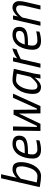

<svg xmlns="http://www.w3.org/2000/svg" viewBox="1346 -2104 768 3499"><g transform="rotate(-90 1729.5 -354.0)"><path d="M392 -510Q467 -510 496 -470Q525 -430 525 -357Q525 -262 487 -168Q443 -60 366 -15Q322 10 278 10Q194 10 102 -8L69 -15L231 -718H305L240 -434Q289 -483 346 -502Q370 -510 392 -510ZM155 -68Q225 -55 271 -55Q317 -55 354 -90Q391 -125 410 -176Q448 -280 448 -339Q448 -398 432.5 -421.5Q417 -445 370 -445Q342 -445 305 -423.5Q268 -402 246 -380L223 -359Z M755 -56Q826 -56 901 -72L926 -78L920 -19Q831 10 749 10Q590 10 590 -142Q590 -281 653 -390Q685 -444 738.5 -477Q792 -510 859 -510Q1007 -510 1007 -388Q1007 -299 940 -263.5Q873 -228 727 -228H676Q665 -189 665 -146Q665 -103 691 -79.5Q717 -56 755 -56ZM741 -287Q843 -287 888 -308.5Q933 -330 933 -387Q933 -447 856 -447Q733 -447 686 -287Z M1100 -500H1175L1166 -65H1185L1390 -490H1478L1482 -65H1501L1697 -500H1773L1546 0H1413L1410 -393L1223 0H1093Z M1896 10Q1768 10 1768 -139Q1768 -222 1794.5 -304.5Q1821 -387 1881 -448.5Q1941 -510 2020 -510Q2081 -510 2187 -492L2225 -485L2149 -160Q2135 -104 2125 -28L2121 -2L2048 1Q2062 -85 2066 -106Q2061 -97 2036.5 -71.5Q2012 -46 1993 -30.5Q1974 -15 1947 -2.5Q1920 10 1896 10ZM2138 -431Q2068 -445 2017.5 -445Q1967 -445 1925 -393.5Q1883 -342 1864 -273.5Q1845 -205 1845 -151Q1845 -97 1862 -76Q1879 -55 1913 -55Q1947 -55 1987.5 -87.5Q2028 -120 2055 -153L2081 -186Z M2245 0 2361 -500H2435L2417 -426Q2510 -493 2598 -511L2578 -434Q2524 -420 2433 -374L2403 -359L2320 0Z M2738 -56Q2809 -56 2884 -72L2909 -78L2903 -19Q2814 10 2732 10Q2573 10 2573 -142Q2573 -281 2636 -390Q2668 -444 2721.5 -477Q2775 -510 2842 -510Q2990 -510 2990 -388Q2990 -299 2923 -263.5Q2856 -228 2710 -228H2659Q2648 -189 2648 -146Q2648 -103 2674 -79.5Q2700 -56 2738 -56ZM2724 -287Q2826 -287 2871 -308.5Q2916 -330 2916 -387Q2916 -447 2839 -447Q2716 -447 2669 -287Z M3341 -510Q3399 -510 3429 -476Q3459 -442 3459 -388Q3459 -334 3439 -254L3380 0H3306L3364 -249Q3383 -325 3383 -369Q3383 -444 3315 -444Q3285 -444 3246.5 -416Q3208 -388 3184 -360L3161 -332L3084 0H3010L3125 -500H3198L3180 -413Q3189 -424 3203.5 -440Q3218 -456 3260.5 -483Q3303 -510 3341 -510Z"/></g></svg>

Font: Titillium Web
Style: Italic
Weight: 400
Italic angle: -13°
Version: Version 1.002;PS 57.000;hotconv 1.0.70;makeotf.lib2.5.55311